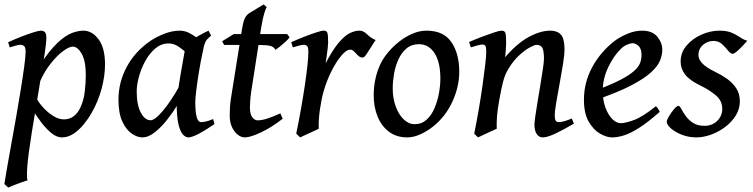

<svg xmlns="http://www.w3.org/2000/svg" viewBox="-25 -594 3364 858"><path d="M444.3 -306.2Q444.3 -254.4 429 -197.3Q413.6 -140.1 383.8 -88.4Q369.1 -62.5 348.6 -37.6Q328.1 -12.7 303.5 3.7Q278.8 20 251.5 20Q228.5 20 205.1 1Q181.6 -18.1 159.4 -47.1Q137.2 -76.2 118.7 -106.9L138.7 -154.8Q147.5 -136.2 167.2 -114.3Q187 -92.3 211.9 -76.4Q236.8 -60.5 260.7 -60.5Q285.2 -60.5 303.7 -74.2Q322.3 -87.9 333.5 -111.8Q349.6 -146 354 -186.3Q358.4 -226.6 358.4 -258.8Q358.4 -321.8 340.1 -353.8Q321.8 -385.7 300.3 -385.7Q284.7 -385.7 258.1 -366.5Q231.4 -347.2 202.9 -311.8Q174.3 -276.4 153.3 -228.5L150.4 -298.8Q195.8 -369.1 232.2 -402.8Q268.6 -436.5 297.1 -446.8Q325.7 -457 347.2 -457Q386.7 -457 415.5 -418.2Q444.3 -379.4 444.3 -306.2ZM182.1 -424.8Q182.1 -403.8 175 -356.4Q168 -309.1 153.6 -223.6Q139.2 -138.2 117.2 -2.9Q101.1 97.7 97.2 148.2Q93.3 198.7 98.1 211.9Q88.9 214.4 71.5 220.7Q54.2 227.1 37.1 233.6Q20 240.2 11.7 244.1L-5.4 228.5Q-2.9 210 4.9 165.5Q12.7 121.1 23.4 61.5Q34.2 2 45.7 -63Q57.1 -127.9 66.9 -188.2Q76.7 -248.5 83 -294.7Q89.4 -340.8 89.4 -361.3Q89.4 -383.8 82 -388.9Q74.7 -394 66.4 -394Q59.6 -394 43.2 -389.6Q26.9 -385.3 18.6 -382.3L11.2 -405.3Q39.1 -418 69.6 -429.9Q100.1 -441.9 124.5 -449.5Q148.9 -457 158.2 -457Q168.9 -457 175.5 -450.4Q182.1 -443.8 182.1 -424.8Z M933.6 -39.6Q892.1 -11.2 862.1 4.4Q832 20 816.9 20Q805.2 20 793 7.8Q780.8 -4.4 772.7 -37.6Q764.6 -70.8 764.6 -133.8Q764.6 -147.5 769.3 -181.2Q773.9 -214.8 780.8 -254.6Q787.6 -294.4 793.7 -328.1Q799.8 -361.8 802.2 -376Q805.2 -391.1 822 -405.8Q838.9 -420.4 861.8 -433.6Q884.8 -446.8 906.7 -457L918.5 -435.1Q901.9 -421.4 895 -410.4Q888.2 -399.4 881.8 -366.2Q871.6 -319.8 864 -272.9Q856.4 -226.1 852.1 -190.2Q847.7 -154.3 847.7 -140.1Q847.7 -91.8 854.2 -70.1Q860.8 -48.3 872.6 -48.3Q882.3 -48.3 895 -51Q907.7 -53.7 927.2 -62ZM888.7 -409.2Q874.5 -399.4 866.5 -382.6Q858.4 -365.7 852.3 -352.3Q846.2 -338.9 837.4 -338.9Q829.1 -338.9 812.7 -354Q796.4 -369.1 774.7 -384.5Q752.9 -399.9 727.5 -399.9Q694.8 -399.4 668.7 -377.2Q642.6 -355 624 -321Q605.5 -287.1 595.7 -250.5Q585.9 -213.9 585.9 -185.1Q585.9 -125 604.2 -90.8Q622.6 -56.6 647.9 -56.6Q662.6 -56.6 685.5 -79.8Q708.5 -103 733.6 -139.4Q758.8 -175.8 779.3 -214.8L768.1 -125.5Q750.5 -95.7 724.1 -61.8Q697.8 -27.8 668.2 -3.9Q638.7 20 610.8 20Q588.9 20 564 3.2Q539.1 -13.7 521.7 -50.8Q504.4 -87.9 504.4 -148.9Q504.4 -226.1 541.3 -294.9Q578.1 -363.8 647 -411.1Q673.3 -429.2 709.2 -443.1Q745.1 -457 778.8 -457Q801.8 -457 822.5 -445.6Q843.3 -434.1 860.1 -422.4Q877 -410.6 888.7 -409.2Z M1269 -427.2Q1262.7 -418 1249.8 -406.2Q1236.8 -394.5 1224.1 -384.5Q1211.4 -374.5 1205.6 -371.1Q1199.7 -384.8 1183.1 -388.9Q1166.5 -393.1 1131.8 -393.1H976.6L967.8 -409.7L1020 -441.9H1258.3ZM1238.3 -63.5Q1188.5 -24.4 1140.9 -2.2Q1093.3 20 1069.8 20Q1043.9 20 1022.7 -7.6Q1001.5 -35.2 1001.5 -78.1Q1001.5 -96.7 1002.7 -116Q1003.9 -135.3 1008.3 -162.1L1055.7 -459Q1062 -498 1069.1 -512.5Q1076.2 -526.9 1089.4 -535.6L1153.3 -574.2L1167 -562Q1163.6 -558.6 1156.5 -536.4Q1149.4 -514.2 1142.1 -470.2L1097.7 -185.1Q1094.7 -166 1093.3 -145Q1091.8 -124 1091.8 -114.3Q1091.8 -84 1102.3 -70.1Q1112.8 -56.2 1126.5 -56.2Q1143.6 -56.2 1167.5 -63.5Q1191.4 -70.8 1228 -87.4Z M1653.8 -415Q1646 -404.8 1634.8 -386Q1623.5 -367.2 1613 -352.1Q1602.5 -336.9 1596.2 -336.9Q1584 -336.9 1575 -345.7Q1565.9 -354.5 1557.9 -363.3Q1549.8 -372.1 1540 -372.1Q1522.9 -372.1 1500.2 -345.2Q1477.5 -318.4 1456.3 -276.1Q1435.1 -233.9 1421.4 -187Q1411.1 -150.4 1404.5 -103.8Q1397.9 -57.1 1399.4 -18.6Q1391.1 -14.6 1374.3 -6.8Q1357.4 1 1340.8 8.5Q1324.2 16.1 1316.4 20L1298.8 3.4Q1309.6 -48.3 1319.3 -103.3Q1329.1 -158.2 1336.7 -208.7Q1344.2 -259.3 1348.6 -299.3Q1353 -339.4 1353 -361.3Q1353 -383.8 1346.9 -388.9Q1340.8 -394 1333 -394Q1325.2 -394 1308.3 -389.4Q1291.5 -384.8 1283.7 -382.3L1276.4 -405.3Q1304.2 -418 1334.2 -429.7Q1364.3 -441.4 1388.2 -449.2Q1412.1 -457 1421.4 -457Q1435.1 -457 1438.2 -446.5Q1441.4 -436 1441.4 -403.3Q1441.4 -396.5 1439.5 -379.2Q1437.5 -361.8 1434.8 -342.8Q1432.1 -323.7 1430.2 -311.5Q1461.9 -371.6 1488.3 -402.8Q1514.6 -434.1 1537.6 -445.6Q1560.5 -457 1581.5 -457Q1599.1 -457 1615.7 -440.4Q1632.3 -423.8 1653.8 -415Z M2027.3 -272.9Q2027.3 -208 1997.6 -141.8Q1967.8 -75.7 1913.1 -30.8Q1887.7 -9.8 1856 5.1Q1824.2 20 1794.9 20Q1747.6 20 1714.1 -4.6Q1680.7 -29.3 1662.8 -72Q1645 -114.7 1645 -168Q1645 -237.8 1670.9 -298.6Q1696.8 -359.4 1761.7 -410.2Q1786.6 -429.7 1818.1 -443.4Q1849.6 -457 1880.9 -457Q1957.5 -457 1992.4 -405.5Q2027.3 -354 2027.3 -272.9ZM1942.9 -242.2Q1942.9 -316.9 1916.7 -356.7Q1890.6 -396.5 1847.2 -396.5Q1814 -396.5 1791.5 -377.4Q1769 -358.4 1755.4 -328.4Q1741.7 -298.3 1735.8 -263.9Q1730 -229.5 1730 -198.2Q1730 -154.8 1743.2 -118.7Q1756.3 -82.5 1778.8 -60.8Q1801.3 -39.1 1828.1 -39.1Q1859.4 -39.1 1881.3 -59.1Q1903.3 -79.1 1916.7 -110.6Q1930.2 -142.1 1936.5 -177.2Q1942.9 -212.4 1942.9 -242.2Z M2539.6 -41.5Q2495.1 -15.1 2458 2.4Q2420.9 20 2400.4 20Q2383.3 20 2373.3 4.6Q2363.3 -10.7 2363.3 -37.1Q2363.3 -47.4 2367.4 -76.2Q2371.6 -105 2377.9 -143.1Q2384.3 -181.2 2390.6 -219.5Q2397 -257.8 2401.4 -288.3Q2405.8 -318.8 2405.8 -332Q2405.8 -366.2 2398.7 -379.9Q2391.6 -393.6 2372.6 -393.6Q2363.8 -393.6 2342 -381.8Q2320.3 -370.1 2293.9 -345.7Q2267.6 -321.3 2245.1 -283.2Q2231 -259.8 2222.7 -227.1Q2214.4 -194.3 2206.1 -147Q2198.2 -103.5 2196 -74.5Q2193.8 -45.4 2194.8 -18.6Q2186 -14.6 2169.2 -7.1Q2152.3 0.5 2136 8.3Q2119.6 16.1 2111.3 20L2094.2 3.4Q2104 -44.9 2113.8 -101.3Q2123.5 -157.7 2131.1 -210.9Q2138.7 -264.2 2143.3 -304.7Q2147.9 -345.2 2147.9 -362.3Q2147.9 -384.8 2143.3 -389.9Q2138.7 -395 2129.9 -395Q2122.6 -395 2105.2 -390.1Q2087.9 -385.3 2079.1 -382.3L2071.3 -406.2Q2099.1 -418.5 2129.4 -429.9Q2159.7 -441.4 2183.6 -449.2Q2207.5 -457 2216.3 -457Q2230 -457 2233.4 -446.8Q2236.8 -436.5 2236.8 -401.9Q2236.8 -391.6 2235.4 -371.1Q2233.9 -350.6 2232.4 -338.4Q2285.6 -400.4 2337.9 -428.7Q2390.1 -457 2434.1 -457Q2464.8 -457 2481.2 -439.5Q2497.6 -421.9 2497.6 -374.5Q2497.6 -349.1 2491 -307.6Q2484.4 -266.1 2475.8 -220.5Q2467.3 -174.8 2460.7 -136Q2454.1 -97.2 2454.1 -77.1Q2454.1 -60.5 2458.5 -54.4Q2462.9 -48.3 2471.7 -48.3Q2492.7 -48.3 2530.3 -64.5Z M2934.6 -371.1Q2934.6 -349.6 2925 -324.7Q2915.5 -299.8 2885.5 -271.7Q2855.5 -243.7 2795.4 -212.2Q2735.4 -180.7 2634.3 -146.5L2630.9 -187.5Q2703.1 -214.4 2745.6 -236.3Q2788.1 -258.3 2808.6 -276.9Q2829.1 -295.4 2835.4 -312.5Q2841.8 -329.6 2841.8 -348.1Q2841.8 -376 2828.9 -388.4Q2815.9 -400.9 2800.8 -400.9Q2793 -400.9 2777.3 -394.5Q2761.7 -388.2 2748.5 -374.5Q2716.8 -343.8 2692.6 -292.7Q2668.5 -241.7 2668.5 -188Q2668.5 -145.5 2680.7 -112.8Q2692.9 -80.1 2711.4 -61.8Q2730 -43.5 2749 -43.5Q2769.5 -43.5 2808.1 -57.6Q2846.7 -71.8 2905.8 -119.1Q2911.1 -116.2 2916.5 -106.9Q2921.9 -97.7 2923.3 -94.2Q2870.1 -47.4 2831.5 -22.9Q2793 1.5 2764.2 10.7Q2735.4 20 2710 20Q2686.5 20 2657.2 3.7Q2627.9 -12.7 2606.2 -49.6Q2584.5 -86.4 2584.5 -147.9Q2584.5 -224.6 2620.4 -292Q2656.2 -359.4 2719.7 -409.7Q2742.2 -427.2 2776.6 -442.1Q2811 -457 2844.2 -457Q2890.1 -457 2912.4 -429.9Q2934.6 -402.8 2934.6 -371.1Z M3314.5 -412.1Q3295.9 -390.1 3276.4 -371.8Q3256.8 -353.5 3249 -353.5Q3239.7 -353.5 3228.5 -367.9Q3217.3 -382.3 3201.7 -396.7Q3186 -411.1 3164.1 -411.1Q3137.2 -411.1 3116.7 -393.6Q3096.2 -376 3096.2 -347.7Q3096.2 -328.6 3113.8 -310.3Q3131.3 -292 3170.9 -272.9Q3197.3 -260.3 3222.7 -242.7Q3248 -225.1 3264.6 -200.4Q3281.2 -175.8 3281.2 -141.1Q3281.2 -107.4 3263.2 -78.1Q3245.1 -48.8 3216.1 -26.9Q3187 -4.9 3152.8 7.6Q3118.7 20 3086.9 20Q3052.7 20 3022.5 8.3Q2992.2 -3.4 2973.4 -20Q2954.6 -36.6 2954.6 -50.3Q2954.6 -58.1 2964.8 -75.2Q2975.1 -92.3 2987.5 -106.7Q3000 -121.1 3006.8 -121.1Q3012.2 -121.1 3019.3 -107.7Q3026.4 -94.2 3038.8 -76.4Q3051.3 -58.6 3071.5 -45.2Q3091.8 -31.7 3123.5 -31.7Q3157.2 -31.7 3179.9 -53.7Q3202.6 -75.7 3202.6 -107.9Q3202.6 -144 3173.3 -168.5Q3144 -192.9 3107.4 -210.4Q3055.7 -235.4 3036.1 -261.5Q3016.6 -287.6 3016.6 -318.8Q3016.6 -359.9 3043.7 -391.1Q3070.8 -422.4 3110.8 -439.7Q3150.9 -457 3189.9 -457Q3223.6 -457 3245.4 -447.5Q3267.1 -438 3283 -427Q3298.8 -416 3314.5 -412.1Z"/></svg>

Font: Gentium Book Plus
Style: Italic
Weight: 400
Italic angle: -8°
Designer: Victor Gaultney, Annie Olsen, Iska Routamaa, Becca Hirsbrunner
Foundry: SIL International
Version: Version 6.101